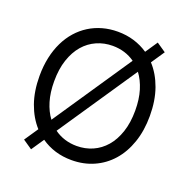

<svg xmlns="http://www.w3.org/2000/svg" viewBox="-137 -888 1035 1050"><g transform="rotate(20 380.5 -363.0)"><path d="M99.4 -7.1 153.4 -87Q109 -136 84.3 -205.6Q59.7 -275.2 59.7 -363.6Q59.7 -421.2 70.5 -471.2Q81.3 -521.3 101.6 -562.9Q121.8 -604.4 150.4 -636.7Q179 -669 214.7 -691.4Q250.4 -713.8 292.3 -725.5Q334.2 -737.2 380.7 -737.2Q431.1 -737.2 475.3 -723.7Q519.5 -710.2 557.2 -684.7L605.1 -755.7L659.1 -718.8L606.9 -641.3Q651.6 -592.7 676.7 -522.7Q701.7 -452.8 701.7 -363.6Q701.7 -277.3 677.7 -208.3Q653.8 -139.2 611 -90.7Q568.2 -42.3 509.4 -16.2Q450.6 9.9 380.7 9.9Q329.9 9.9 285.3 -3.7Q240.8 -17.4 203.1 -43.7L153.4 29.8ZM616.5 -363.6Q616.5 -429.7 600.9 -480.6Q585.2 -531.6 557.5 -568.5L250 -113.3Q278.1 -93 311.1 -82.7Q344.1 -72.4 380.7 -72.4Q430.4 -72.4 473.4 -91.4Q516.3 -110.4 548.1 -147.2Q579.9 -183.9 598.2 -238.5Q616.5 -293 616.5 -363.6ZM509.9 -615.1Q482.2 -634.9 449.6 -644.9Q416.9 -654.8 380.7 -654.8Q331.3 -654.8 288.2 -635.8Q245 -616.8 213.2 -580.1Q181.5 -543.3 163.2 -489Q144.9 -434.7 144.9 -363.6Q144.9 -298.3 160.2 -247.5Q175.4 -196.7 202.8 -160.2Z"/></g></svg>

Font: Fast_Sans-Dotted
Style: Regular
Weight: 400
Version: Version 3.018